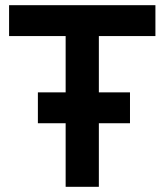

<svg xmlns="http://www.w3.org/2000/svg" viewBox="-20 -720 644 740"><path d="M126 -364H233V-581H15V-700H579V-581H361V-364H481V-245H361V0H233V-245H126Z"/></svg>

Font: Haskoy Bold
Style: Regular
Weight: 700
Designer: Ertekin Erdin
Foundry: Ertekin Erdin
Version: Version 1.500; ttfautohint (v1.8.3)